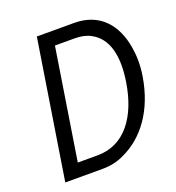

<svg xmlns="http://www.w3.org/2000/svg" viewBox="-109 -663 681 745"><g transform="rotate(-20 231.5 -290.0)"><path d="M35 -5H189C220 -5 251 -11 279 -25C367 -65 436 -154 458 -290C465 -334 464 -374 458 -409C442 -504 386 -575 279 -575H125ZM107 -61 179 -518H261C287 -518 309 -513 327 -503C387 -471 407 -396 390 -290C369 -156 302 -61 189 -61Z"/></g></svg>

Font: Charger Sport
Style: LitNrwObl
Weight: 300
Designer: Jasper
Foundry: Cannot Into Space Fonts
Version: Version 1.1